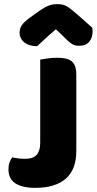

<svg xmlns="http://www.w3.org/2000/svg" viewBox="-20 -895 469 931"><path d="M175 -606Q186 -608 210 -611.5Q234 -615 256 -615Q279 -615 296.5 -611.5Q314 -608 326 -599Q338 -590 344 -574Q350 -558 350 -532V-162Q350 -73 299 -28.5Q248 16 149 16Q97 16 65 0Q42 -11 31.5 -30Q21 -49 21 -73Q21 -93 26.5 -108Q32 -123 40 -132Q59 -128 72.5 -126.5Q86 -125 102 -125Q141 -125 158 -144.5Q175 -164 175 -202ZM251 -753Q217 -724 198 -706Q179 -688 160 -671Q121 -671 98 -689.5Q75 -708 75 -737Q75 -757 86 -773Q97 -789 123 -808L172 -843Q196 -860 215.5 -867.5Q235 -875 255 -875Q268 -875 278.5 -873.5Q289 -872 300 -866.5Q311 -861 324 -850.5Q337 -840 357 -823L427 -761Q428 -756 428.5 -752Q429 -748 429 -743Q429 -712 412.5 -692.5Q396 -673 365 -673Q355 -673 347 -674.5Q339 -676 330.5 -681Q322 -686 311 -695.5Q300 -705 285 -721Z"/></svg>

Font: BALOOCHETTANREGULAR
Style: Book
Weight: 400
Designer: Maithili Shingre and Ek Type
Foundry: Ek Type
Version: Version 1.100;PS 1.000;hotconv 1.0.88;makeotf.lib2.5.647800;